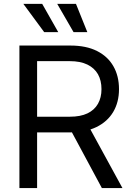

<svg xmlns="http://www.w3.org/2000/svg" viewBox="-20 -960 677 980"><path d="M79.1 0V-727.5H339.8Q419.9 -727.5 475.1 -699.7Q530.3 -671.9 558.8 -621.8Q587.4 -571.8 587.4 -504.9Q587.4 -438.5 557.9 -388.7Q528.3 -338.9 472.2 -311.5Q416 -284.2 336.4 -284.2H129.4V-364.3H336.9Q390.6 -364.3 426.3 -381.3Q461.9 -398.4 480 -430.2Q498 -461.9 498 -504.9Q498 -549.3 480 -581.1Q461.9 -612.8 426 -630.4Q390.1 -647.9 335.9 -647.9H169.4V0ZM500 0 324.2 -327.1H426.3L605 0ZM355.5 -795.9 272 -940.4H367.7L425.8 -795.9ZM205.6 -795.9 99.1 -940.4H195.3L277.3 -795.9Z"/></svg>

Font: Inter 24pt
Style: Regular
Weight: 400
Designer: Rasmus Andersson
Foundry: rsms
Version: Version 4.001;git-66647c0bb